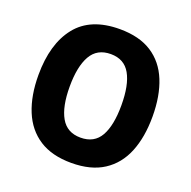

<svg xmlns="http://www.w3.org/2000/svg" viewBox="-129 -853 987 991"><g transform="rotate(20 364.0 -357.5)"><path d="M677 -358Q677 -245 643.5 -162.5Q610 -80 540.5 -35Q471 10 364 10Q257 10 187.5 -35Q118 -80 84 -163Q50 -246 50 -359Q50 -530 127.5 -627.5Q205 -725 365 -725Q472 -725 541 -680.5Q610 -636 643.5 -553.5Q677 -471 677 -358ZM222 -358Q222 -248 256 -188.5Q290 -129 364 -129Q439 -129 472.5 -188Q506 -247 506 -358Q506 -469 472.5 -528.5Q439 -588 365 -588Q290 -588 256 -528Q222 -468 222 -358Z"/></g></svg>

Font: Noto Sans Kannada SemiCondensed ExtraBold
Style: Regular
Weight: 800
Width: 4
Designer: Jelle Bosma - Monotype Design Team
Foundry: Monotype Imaging Inc.
Version: Version 2.005; ttfautohint (v1.8.4.7-5d5b)